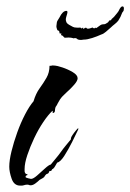

<svg xmlns="http://www.w3.org/2000/svg" viewBox="-20 -590 408 601"><path d="M43 -9Q24 -9 16.5 -30.5Q9 -52 9 -68Q9 -88 16 -116.5Q23 -145 34 -175.5Q45 -206 58.5 -232Q72 -258 85 -273Q92 -297 104 -313.5Q116 -330 125.5 -346.5Q135 -363 135 -384H137Q141 -384 143 -385H147Q157 -385 175 -379Q193 -373 208 -364Q223 -355 223 -345Q223 -337 212 -324.5Q201 -312 187.5 -300Q174 -288 168 -279Q166 -276 164.5 -273Q163 -270 161 -267Q160 -264 158 -261Q156 -258 154 -255Q152 -249 152 -244Q152 -237 145 -236V-243H144Q131 -231 115.5 -208Q100 -185 87 -157.5Q74 -130 65.5 -104.5Q57 -79 57 -61V-56Q57 -51 58 -50Q60 -45 64 -45H65L66 -44Q66 -41 63 -41Q60 -40 60 -36Q60 -34 68 -32Q76 -30 77 -30Q84 -30 96 -40.5Q108 -51 120.5 -62.5Q133 -74 139 -75Q147 -85 155.5 -95Q164 -105 171 -115Q178 -125 186 -134.5Q194 -144 202 -154V-157Q202 -160 207 -167.5Q212 -175 218 -182Q224 -189 225 -189V-187Q225 -184 224 -183Q218 -170 206 -146Q194 -122 181.5 -102.5Q169 -83 159 -81L152 -69Q148 -62 143 -60Q141 -53 135 -55Q132 -46 128 -46Q124 -45 120 -39Q119 -35 113 -32L104 -27Q99 -22 91 -16Q83 -10 76 -10Q72 -10 71 -11Q69 -12 65 -12Q60 -12 54 -10Q51 -9 48 -9Q45 -9 43 -9ZM234 -465Q224 -465 221 -468.5Q218 -472 210 -470Q208 -471 202 -472Q196 -473 185 -472Q182 -471 179 -475Q176 -479 174 -479Q170 -479 172 -486L169 -485H168Q166 -485 166 -489Q166 -493 163 -494L159 -496L160 -497H159Q158 -499 157 -503.5Q156 -508 157 -512Q158 -517 158 -520Q158 -523 166 -535Q176 -556 188 -556Q193 -556 190 -546Q189 -542 187.5 -537.5Q186 -533 186 -528Q186 -526 188 -520Q191 -515 197 -512Q203 -509 208 -506Q208 -506 209 -505.5Q210 -505 211 -505Q211 -504 220.5 -503.5Q230 -503 231 -504Q233 -503 234.5 -501.5Q236 -500 240 -504L241 -499L246 -503L245 -501L246 -502Q249 -505 251 -502Q251 -502 251.5 -501.5Q252 -501 252 -501Q253 -501 253.5 -500.5Q254 -500 255 -500L261 -501L270 -504Q270 -503 272.5 -502Q275 -501 275 -501L279 -504Q279 -502 280 -502Q282 -502 283.5 -503.5Q285 -505 287 -506L294 -511Q297 -513 299.5 -513.5Q302 -514 303 -514H305Q310 -514 318 -520Q323 -528 325 -526.5Q327 -525 330 -531Q332 -533 334.5 -535Q337 -537 340 -541Q342 -543 347 -549.5Q352 -556 352 -557Q358 -570 363 -570Q370 -570 367 -557Q367 -556 364.5 -553Q362 -550 362 -549Q358 -537 350 -525Q345 -519 338.5 -514Q332 -509 327 -504Q319 -497 311.5 -490.5Q304 -484 297 -482Q284 -476 268.5 -471Q253 -466 242 -466Q240 -466 238 -465.5Q236 -465 234 -465Z"/></svg>

Font: Water Brush
Style: Regular
Weight: 400
Designer: Robert E. Leuschke
Foundry: Robert E. Leuschke
Version: Version 1.010; ttfautohint (v1.8.4.7-5d5b)